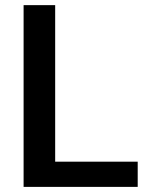

<svg xmlns="http://www.w3.org/2000/svg" viewBox="-20 -731 581 751"><path d="M195.8 -98.6H518.6V0H72.3V-710.9H195.8Z"/></svg>

Font: TypoPRO Roboto
Style: Regular
Weight: 500
Designer: Google
Version: Version 2.136; 2016